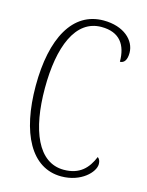

<svg xmlns="http://www.w3.org/2000/svg" viewBox="-112 -793 666 872"><g transform="rotate(15 221.0 -357.0)"><path d="M262 10C355 10 413 -50 413 -88C413 -103 408 -112 400 -118C377 -62 340 -22 265 -22C144 -22 87 -162 87 -358C87 -553 142 -693 264 -693C350 -693 385 -641 385 -562C405 -562 417 -579 417 -612C417 -671 361 -724 266 -724C121 -724 44 -582 44 -358C44 -137 120 10 262 10Z"/></g></svg>

Font: Noto Serif Khmer ExtraCondensed ExtraLight
Style: Regular
Weight: 200
Width: 2
Designer: Danh Hong and the Monotype Design Team
Foundry: Monotype Imaging Inc.
Version: Version 2.004